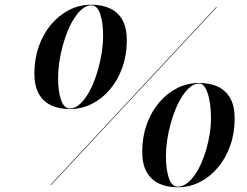

<svg xmlns="http://www.w3.org/2000/svg" viewBox="-20 -780 1040 810"><path d="M193 0 892 -750H895L196 0ZM275 -320Q228.5 -320 195 -336Q161.5 -352 143.2 -385.2Q125 -418.5 125 -470Q125 -531 143.5 -583.8Q162 -636.5 195 -676Q228 -715.5 271.5 -737.8Q315 -760 365 -760Q411.5 -760 445.2 -744Q479 -728 497 -694.8Q515 -661.5 515 -610Q515 -549 496.5 -496.2Q478 -443.5 445 -404Q412 -364.5 368.5 -342.2Q325 -320 275 -320ZM275 -322.5Q293.5 -322.5 311 -336Q328.5 -349.5 344.2 -373Q360 -396.5 372.8 -426.8Q385.5 -457 395 -491.5Q404.5 -526 409.8 -561.5Q415 -597 415 -630Q415 -684 402.8 -720.8Q390.5 -757.5 365 -757.5Q346.5 -757.5 329 -744Q311.5 -730.5 295.8 -707Q280 -683.5 267.2 -653.2Q254.5 -623 245 -588.5Q235.5 -554 230.2 -518.5Q225 -483 225 -450Q225 -396 237.2 -359.2Q249.5 -322.5 275 -322.5ZM730 10Q683.5 10 650 -6Q616.5 -22 598.2 -55.2Q580 -88.5 580 -140Q580 -201 598.5 -253.8Q617 -306.5 650 -346Q683 -385.5 726.5 -407.8Q770 -430 820 -430Q866.5 -430 900 -414Q933.5 -398 951.8 -364.8Q970 -331.5 970 -280Q970 -219 951.5 -166.2Q933 -113.5 900 -74Q867 -34.5 823.5 -12.2Q780 10 730 10ZM730 7.5Q748.5 7.5 766 -4.8Q783.5 -17 799.2 -38.5Q815 -60 827.8 -88.2Q840.5 -116.5 850 -148.8Q859.5 -181 864.8 -215.2Q870 -249.5 870 -282.5Q870 -318 864.5 -351.5Q859 -385 848 -406.2Q837 -427.5 820 -427.5Q801.5 -427.5 784 -414Q766.5 -400.5 750.8 -377Q735 -353.5 722.2 -323.2Q709.5 -293 700 -258.5Q690.5 -224 685.2 -188.5Q680 -153 680 -120Q680 -66 692.2 -29.2Q704.5 7.5 730 7.5Z"/></svg>

Font: Bodoni Moda 72pt
Style: Italic
Weight: 400
Italic angle: -13°
Designer: Owen Earl
Foundry: indestructible type
Version: Version 2.005